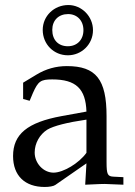

<svg xmlns="http://www.w3.org/2000/svg" viewBox="-20 -732 539 764"><path d="M324 -82 319 3C384 0 384 0 397 0C402 0 427 1 471 3V-27L432 -29C408 -30 404 -38 404 -87V-270C404 -416 362 -469 246 -469C203 -469 163 -458 125 -435L72 -403V-338L98 -331L111 -362C132 -409 142 -416 188 -416C282 -416 321 -379 324 -288L225 -270C89 -245 32 -198 32 -111C32 -33 79 12 158 12C176 12 193 9 200 4ZM324 -124C295 -83 232 -45 193 -45C153 -45 118 -82 118 -125C118 -162 138 -197 168 -216C193 -231 248 -245 324 -256ZM252 -712C195 -712 150 -668 150 -613C150 -556 194 -512 250 -512C305 -512 350 -556 350 -612C350 -667 305 -712 252 -712ZM251 -676C287 -676 312 -650 312 -612C312 -574 287 -548 250 -548C212 -548 188 -573 188 -613C188 -651 213 -676 251 -676Z"/></svg>

Font: Asana Math
Style: Regular
Weight: 400
Version: Version 000.958